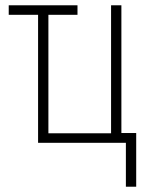

<svg xmlns="http://www.w3.org/2000/svg" viewBox="-20 -540 540 726"><path d="M456 166V0H124V-484H13V-520H273V-484H163V-36H400V-520H439V-37H495V166Z"/></svg>

Font: Iosevka Term Curly Extralight
Style: Regular
Weight: 200
Designer: Belleve Invis
Foundry: Belleve Invis
Version: Version 32.3.0